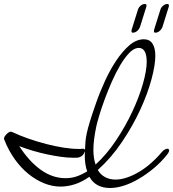

<svg xmlns="http://www.w3.org/2000/svg" viewBox="-20 -912 864 958"><path d="M394 -170Q403 -170 404 -163Q405 -187 406.5 -205.5Q408 -224 413 -247.5Q418 -271 428.5 -305.5Q439 -340 459 -397Q478 -452 504 -508.5Q530 -565 560.5 -610.5Q591 -656 625 -685.5Q659 -715 696 -716H698Q727 -716 741 -694Q755 -672 755 -634Q755 -587 735.5 -515Q716 -443 679 -363Q642 -283 588.5 -203.5Q535 -124 468 -64Q481 -41 504 -28.5Q527 -16 556 -16Q584 -16 614.5 -26.5Q645 -37 675 -55Q705 -73 734 -98.5Q763 -124 788 -154Q795 -162 801.5 -165.5Q808 -169 814 -170Q824 -170 824 -161Q824 -154 815 -142Q785 -104 748.5 -73.5Q712 -43 674 -20.5Q636 2 599 14Q562 26 529 26Q457 26 426 -30Q389 -4 353 7.5Q317 19 282 19Q241 19 200 2.5Q159 -14 121.5 -44.5Q84 -75 53 -118.5Q22 -162 1 -216Q0 -217 0 -220Q0 -226 4 -232Q8 -238 13.5 -243.5Q19 -249 24.5 -252Q30 -255 34 -255Q35 -255 36 -254.5Q37 -254 39 -254Q77 -236 121.5 -220.5Q166 -205 210.5 -193.5Q255 -182 296.5 -175.5Q338 -169 369 -169Q376 -169 382 -169Q388 -169 394 -170ZM404 -157Q399 -144 392.5 -137.5Q386 -131 377.5 -128Q369 -125 360.5 -125Q352 -125 343 -125Q317 -125 284.5 -129.5Q252 -134 216.5 -141.5Q181 -149 145 -159.5Q109 -170 76 -183Q124 -108 182.5 -65.5Q241 -23 307 -23Q334 -23 358.5 -30.5Q383 -38 415 -57Q403 -90 403 -137Q403 -142 403.5 -147Q404 -152 404 -157ZM457 -91Q512 -141 559 -211.5Q606 -282 640 -354.5Q674 -427 693 -493.5Q712 -560 712 -603Q712 -673 672 -673H671Q648 -672 625 -648Q602 -624 580 -587Q558 -550 538 -504.5Q518 -459 502 -415.5Q486 -372 475 -335Q464 -298 460 -279Q446 -211 446 -164Q446 -122 457 -91ZM780 -863Q783 -874 793 -883Q803 -892 815 -892Q823 -892 823 -884Q823 -882 822.5 -881Q822 -880 822 -878L791 -779Q787 -767 777 -758Q767 -749 755 -749Q748 -749 748 -756Q748 -761 749 -764ZM668 -863Q671 -874 681 -883Q691 -892 703 -892Q711 -892 711 -884Q711 -882 710.5 -881Q710 -880 710 -878L679 -779Q675 -767 665 -758Q655 -749 643 -749Q636 -749 636 -756Q636 -761 637 -764Z"/></svg>

Font: Discipuli Britannica
Style: Regular
Weight: 400
Designer: Peter Wiegel
Foundry: Peter Wiegel
Version: Version 0.001 2009